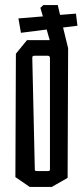

<svg xmlns="http://www.w3.org/2000/svg" viewBox="-20 -741 332 761"><path d="M230 -632 250 -550 248 -36 185 0H98L41 -39L43 -528L87 -582H177L165 -624L63 -611L53 -668L150 -676L140 -710L152 -721H209L218 -682L281 -687L287 -639ZM178 -511Q178 -520 169 -520H117Q111 -520 109.5 -518Q108 -516 108 -511L118 -69Q118 -66 119.5 -64.5Q121 -63 127 -63H169Q175 -63 176.5 -64.5Q178 -66 178 -69Z"/></svg>

Font: Bahianita
Style: Regular
Weight: 400
Designer: Pablo Cosgaya & Dani Raskovsky
Foundry: Pablo Cosgaya & Dani Raskovsky
Version: Version 1.008